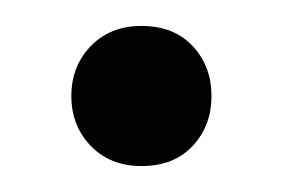

<svg xmlns="http://www.w3.org/2000/svg" viewBox="-20 -120 218 148"><path d="M89 8Q65 8 50 -7.5Q35 -23 35 -46Q35 -69 50 -84.5Q65 -100 89 -100Q114 -100 128.5 -84.5Q143 -69 143 -46Q143 -23 128.5 -7.5Q114 8 89 8Z"/></svg>

Font: LivvicRegular
Style: Regular
Weight: 400
Designer: Jacques Le Bailly, Baron von Fonthausen
Version: Version 1.001; ttfautohint (v1.8.2)